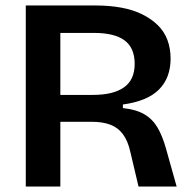

<svg xmlns="http://www.w3.org/2000/svg" viewBox="-20 -680 701 700"><path d="M74 0V-660H329Q380 -660 423 -652Q466 -644 499 -627.5Q532 -611 555.5 -588Q579 -565 590.5 -534Q602 -503 602 -466Q602 -432 591.5 -403.5Q581 -375 559.5 -353.5Q538 -332 505 -318.5Q472 -305 428 -299V-286Q476 -281 506 -263.5Q536 -246 554 -215.5Q572 -185 585 -139L624 0H485L455 -127Q446 -167 428 -191Q410 -215 382 -225.5Q354 -236 314 -236H200V0ZM200 -334H319Q393 -334 432 -361.5Q471 -389 471 -447Q471 -505 434.5 -532.5Q398 -560 322 -560H200Z"/></svg>

Font: Bricolage Grotesque 24pt SemiBold
Style: Regular
Weight: 600
Designer: Mathieu Triay
Foundry: Atelier Triay
Version: Version 1.001;gftools[0.9.33.dev8+g029e19f]